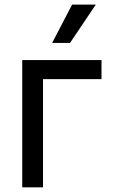

<svg xmlns="http://www.w3.org/2000/svg" viewBox="-20 -803 500 823"><path d="M415.1 -545.5H75.3V0H164.4V-463.8H415.1ZM203.5 -619H280.2L390.6 -783.4H289.1Z"/></svg>

Font: Margiela Sans Text
Style: Regular
Weight: 400
Designer: Stefan Endress, Andreas Faust
Version: Version 1.100;FEAKit 1.0